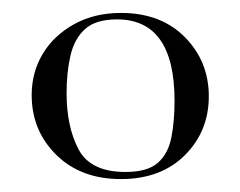

<svg xmlns="http://www.w3.org/2000/svg" viewBox="-20 -650 372 297"><path d="M167 -373Q105 -373 67 -410.5Q29 -448 29 -503Q29 -538 46 -566.5Q63 -595 94.5 -612.5Q126 -630 167 -630Q229 -630 266 -592.5Q303 -555 303 -501Q303 -447 266 -410Q229 -373 167 -373ZM174 -384Q208 -384 224 -398Q240 -412 245 -437Q250 -462 250 -494Q250 -620 161 -620Q128 -620 111.5 -605Q95 -590 89 -564Q83 -538 83 -506Q83 -454 101.5 -419Q120 -384 174 -384Z"/></svg>

Font: Cormorant Light
Style: Regular
Weight: 300
Designer: Christian Thalmann (Catharsis Fonts)
Foundry: Catharsis Fonts
Version: Version 4.000